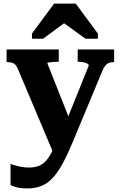

<svg xmlns="http://www.w3.org/2000/svg" viewBox="-20 -817 675 1075"><path d="M388 -102 341 -21 283 50 81 -429Q74 -446 66.5 -454Q59 -462 48.5 -465.5Q38 -469 22 -469H17V-540H309V-471H305Q290 -471 276 -470Q262 -469 253.5 -467.5Q245 -466 245 -463ZM387 -21Q357 51 329.5 101Q302 151 273.5 181Q245 211 210.5 224.5Q176 238 132 238Q100 238 75 232Q50 226 39 219V101Q43 102 58 107Q73 112 95 116.5Q117 121 141 121Q169 121 191 114Q213 107 231.5 89.5Q250 72 267 40Q284 8 301 -41L330 -85L477 -450Q477 -456 469.5 -460.5Q462 -465 448.5 -468Q435 -471 419 -471H415V-540H619V-469H613Q599 -469 588.5 -464.5Q578 -460 569.5 -449.5Q561 -439 553 -420ZM404 -797H283L159 -629V-600H221L381 -718L297 -717L459 -600H528V-629Z"/></svg>

Font: Roboto Serif SemiCondensed
Style: Bold
Weight: 700
Width: 4
Designer: Greg Gazdowicz
Foundry: Commercial Type
Version: Version 1.007